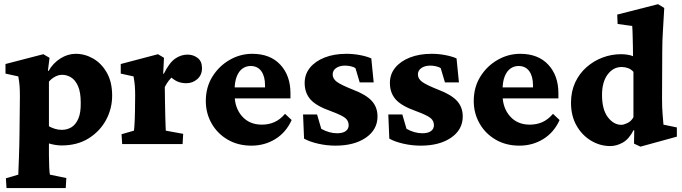

<svg xmlns="http://www.w3.org/2000/svg" viewBox="-20 -703 3330 937"><path d="M11.7 214.8 8.8 167 69.3 149.4Q69.3 142.6 70.3 120.6Q71.3 98.6 72.3 68.8Q73.2 39.1 74.2 6.3Q75.2 -26.4 75.2 -53.7L77.1 -232.4Q77.1 -261.7 75.7 -282.2Q74.2 -302.7 69.3 -330.1L6.8 -343.8V-390.6L191.4 -438.5L221.7 -420.9L213.9 -358.4L216.8 -356.4Q238.3 -394.5 274.4 -417.5Q310.5 -440.4 349.6 -440.4Q394.5 -440.4 435.1 -417Q475.6 -393.6 501.5 -348.1Q527.3 -302.7 527.3 -236.3Q527.3 -172.9 497.6 -117.7Q467.8 -62.5 412.6 -27.8Q357.4 6.8 280.3 6.8Q266.6 6.8 251 4.4Q235.4 2 218.8 -2.9V54.7Q218.8 85 220.2 113.3Q221.7 141.6 223.6 149.4L303.7 166L300.8 214.8ZM281.2 -69.3Q307.6 -69.3 328.6 -82Q349.6 -94.7 362.3 -124Q375 -153.3 374 -202.1Q374 -253.9 360.4 -283.7Q346.7 -313.5 326.2 -325.7Q305.7 -337.9 283.2 -337.9Q265.6 -337.9 248.5 -328.6Q231.4 -319.3 218.8 -304.7V-86.9Q232.4 -79.1 248.5 -74.2Q264.6 -69.3 281.2 -69.3Z M576.2 0 573.2 -47.9 633.8 -65.4Q634.8 -69.3 635.7 -85Q636.7 -100.6 637.7 -121.6Q638.7 -142.6 638.7 -161.1L639.6 -234.4Q639.6 -261.7 638.2 -281.7Q636.7 -301.8 631.8 -330.1L569.3 -343.8V-390.6L751 -438.5L780.3 -420.9L776.4 -343.8L779.3 -342.8Q806.6 -397.5 835 -417Q863.3 -436.5 895.5 -436.5Q922.9 -436.5 944.3 -420.4Q965.8 -404.3 965.8 -370.1Q965.8 -336.9 942.9 -316.9Q919.9 -296.9 889.6 -296.9Q864.3 -296.9 844.7 -305.7Q825.2 -314.5 800.8 -338.9L832 -336.9Q817.4 -327.1 805.2 -311.5Q793 -295.9 784.2 -278.3L785.2 -205.1Q786.1 -166 786.6 -136.2Q787.1 -106.4 788.1 -88.4Q789.1 -70.3 789.1 -65.4L874 -49.8L871.1 0Z M1207 7.8Q1141.6 7.8 1091.3 -21.5Q1041 -50.8 1012.7 -100.6Q984.4 -150.4 984.4 -210Q984.4 -277.3 1016.6 -329.1Q1048.8 -380.9 1100.6 -410.6Q1152.3 -440.4 1210.9 -440.4Q1298.8 -440.4 1348.1 -387.2Q1397.5 -334 1397.5 -248V-222.7H1112.3V-276.4H1291L1273.4 -249V-287.1Q1273.4 -330.1 1255.4 -355.5Q1237.3 -380.9 1203.1 -380.9Q1180.7 -380.9 1163.1 -368.2Q1145.5 -355.5 1135.3 -329.6Q1125 -303.7 1125 -263.7V-241.2Q1125 -176.8 1161.1 -135.7Q1197.3 -94.7 1257.8 -94.7Q1291 -94.7 1318.8 -106.9Q1346.7 -119.1 1371.1 -147.5L1403.3 -117.2Q1376 -56.6 1323.7 -24.4Q1271.5 7.8 1207 7.8Z M1617.2 7.8Q1575.2 7.8 1533.7 -1.5Q1492.2 -10.7 1463.9 -26.4L1459 -144.5H1527.3L1547.9 -74.2Q1586.9 -52.7 1625 -52.7Q1653.3 -52.7 1667.5 -63.5Q1681.6 -74.2 1681.6 -91.8Q1681.6 -113.3 1665 -127Q1648.4 -140.6 1595.7 -160.2Q1523.4 -185.5 1495.1 -217.8Q1466.8 -250 1466.8 -297.9Q1466.8 -340.8 1492.7 -372.6Q1518.6 -404.3 1564.5 -422.4Q1610.4 -440.4 1670.9 -440.4Q1704.1 -440.4 1737.3 -434.1Q1770.5 -427.7 1792 -418L1803.7 -300.8H1735.4L1714.8 -370.1Q1705.1 -377 1690.4 -379.9Q1675.8 -382.8 1664.1 -382.8Q1637.7 -382.8 1620.6 -371.1Q1603.5 -359.4 1603.5 -339.8Q1603.5 -318.4 1624.5 -303.2Q1645.5 -288.1 1702.1 -265.6Q1766.6 -241.2 1794.4 -210.4Q1822.3 -179.7 1822.3 -134.8Q1822.3 -70.3 1765.6 -31.2Q1709 7.8 1617.2 7.8Z M2033.2 7.8Q1991.2 7.8 1949.7 -1.5Q1908.2 -10.7 1879.9 -26.4L1875 -144.5H1943.4L1963.9 -74.2Q2002.9 -52.7 2041 -52.7Q2069.3 -52.7 2083.5 -63.5Q2097.7 -74.2 2097.7 -91.8Q2097.7 -113.3 2081.1 -127Q2064.5 -140.6 2011.7 -160.2Q1939.5 -185.5 1911.1 -217.8Q1882.8 -250 1882.8 -297.9Q1882.8 -340.8 1908.7 -372.6Q1934.6 -404.3 1980.5 -422.4Q2026.4 -440.4 2086.9 -440.4Q2120.1 -440.4 2153.3 -434.1Q2186.5 -427.7 2208 -418L2219.7 -300.8H2151.4L2130.9 -370.1Q2121.1 -377 2106.4 -379.9Q2091.8 -382.8 2080.1 -382.8Q2053.7 -382.8 2036.6 -371.1Q2019.5 -359.4 2019.5 -339.8Q2019.5 -318.4 2040.5 -303.2Q2061.5 -288.1 2118.2 -265.6Q2182.6 -241.2 2210.4 -210.4Q2238.3 -179.7 2238.3 -134.8Q2238.3 -70.3 2181.6 -31.2Q2125 7.8 2033.2 7.8Z M2514.6 7.8Q2449.2 7.8 2398.9 -21.5Q2348.6 -50.8 2320.3 -100.6Q2292 -150.4 2292 -210Q2292 -277.3 2324.2 -329.1Q2356.4 -380.9 2408.2 -410.6Q2460 -440.4 2518.6 -440.4Q2606.4 -440.4 2655.8 -387.2Q2705.1 -334 2705.1 -248V-222.7H2419.9V-276.4H2598.6L2581.1 -249V-287.1Q2581.1 -330.1 2563 -355.5Q2544.9 -380.9 2510.7 -380.9Q2488.3 -380.9 2470.7 -368.2Q2453.1 -355.5 2442.9 -329.6Q2432.6 -303.7 2432.6 -263.7V-241.2Q2432.6 -176.8 2468.8 -135.7Q2504.9 -94.7 2565.4 -94.7Q2598.6 -94.7 2626.5 -106.9Q2654.3 -119.1 2678.7 -147.5L2710.9 -117.2Q2683.6 -56.6 2631.3 -24.4Q2579.1 7.8 2514.6 7.8Z M3105.5 12.7 3074.2 -2 3075.2 -66.4 3072.3 -68.4Q3049.8 -24.4 3019.5 -7.3Q2989.3 9.8 2958 9.8Q2908.2 9.8 2864.3 -16.6Q2820.3 -43 2793.5 -90.3Q2766.6 -137.7 2766.6 -201.2Q2766.6 -256.8 2787.1 -300.8Q2807.6 -344.7 2842.8 -375.5Q2877.9 -406.2 2921.4 -422.4Q2964.8 -438.5 3009.8 -438.5Q3026.4 -438.5 3042.5 -436Q3058.6 -433.6 3069.3 -428.7Q3069.3 -448.2 3068.8 -469.7Q3068.4 -491.2 3067.9 -511.2Q3067.4 -531.2 3066.9 -548.3Q3066.4 -565.4 3065.4 -576.2L2994.1 -585.9L2992.2 -631.8L3191.4 -682.6L3221.7 -664.1Q3218.8 -603.5 3215.3 -554.2Q3211.9 -504.9 3211.9 -450.2L3210.9 -222.7Q3210.9 -176.8 3213.4 -148.9Q3215.8 -121.1 3217.8 -94.7L3283.2 -81.1V-36.1ZM3012.7 -93.8Q3023.4 -93.8 3042 -102.5Q3060.5 -111.3 3071.3 -130.9V-352.5Q3059.6 -365.2 3044.9 -370.6Q3030.3 -376 3013.7 -376Q2972.7 -376 2945.3 -339.4Q2918 -302.7 2918 -239.3Q2918 -168.9 2946.3 -131.3Q2974.6 -93.8 3012.7 -93.8Z"/></svg>

Font: Crimson Pro ExtraBold
Style: Regular
Weight: 800
Designer: Jacques Le Bailly
Foundry: Baron von Fonthausen
Version: Version 1.003